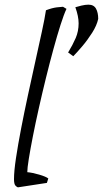

<svg xmlns="http://www.w3.org/2000/svg" viewBox="-20 -791 441 823"><path d="M57 12Q54 12 47 5.5Q40 -1 40 -23Q40 -57 48.5 -113.5Q57 -170 70.5 -240Q84 -310 100 -384Q116 -458 131.5 -528Q147 -598 159.5 -655.5Q172 -713 177 -747Q203 -757 223.5 -759.5Q244 -762 250 -762L265 -753Q254 -730 239.5 -684.5Q225 -639 209 -580.5Q193 -522 177 -457Q161 -392 146.5 -327.5Q132 -263 121 -207Q110 -151 103.5 -110.5Q97 -70 97 -53Q119 -51 148 -42.5Q177 -34 187 -26L181 -7ZM294 -550 272 -566Q292 -599 304.5 -628Q317 -657 317 -691Q317 -721 303 -760Q312 -763 329 -767Q346 -771 359 -771Q382 -771 391.5 -754Q401 -737 401 -710Q395 -682 375 -650.5Q355 -619 332 -592Q309 -565 294 -550Z"/></svg>

Font: Mate
Style: Italic
Weight: 400
Italic angle: -10.8°
Designer: Eduardo Rodriguez Tunni
Foundry: Eduardo Rodriguez Tunni
Version: Version 1.003; ttfautohint (v1.8.4.7-5d5b);gftools[0.9.24]